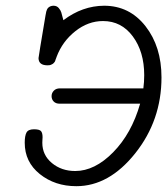

<svg xmlns="http://www.w3.org/2000/svg" viewBox="-20 -639 581 667"><path d="M65.9 -143.1Q65.9 -167 72 -178.5Q78.1 -189.9 98.1 -189.9Q117.2 -189.9 122.6 -183.3Q127.9 -176.8 127.9 -162.1Q127.9 -159.2 127.4 -153.1Q127 -147 127 -143.1Q127 -100.1 160.4 -72.5Q193.8 -44.9 241.2 -44.9Q309.1 -44.9 373 -109.9Q437 -174.8 466.8 -278.8H187Q173.8 -278.8 166.5 -286.4Q159.2 -293.9 159.2 -304.9Q159.2 -315.9 167 -324Q174.8 -332 188 -332H478Q481 -354 481 -377.9Q481 -459 441.4 -512.5Q401.9 -565.9 337.9 -565.9Q286.1 -565.9 241.5 -530.5Q196.8 -495.1 176.8 -441.9Q176.8 -440.9 175.3 -437.5Q173.8 -434.1 173.3 -432.6Q172.9 -431.2 171.9 -428Q170.9 -424.8 169.4 -423.3Q168 -421.9 166.5 -419.9Q165 -418 163.1 -417Q161.1 -416 158.4 -414.6Q155.8 -413.1 152.3 -412.6Q148.9 -412.1 145 -412.1Q114.3 -412.1 113.8 -437Q113.8 -440.9 138.2 -585.9L139.2 -590.8Q140.1 -595.7 140.6 -598.4Q141.1 -601.1 143.1 -605.5Q145 -609.9 147.9 -612.5Q150.9 -615.2 155.5 -617.2Q160.2 -619.1 166 -619.1Q177.2 -619.1 184.1 -611.1Q190.9 -603 192.9 -595.9Q194.8 -588.9 200.2 -568.8Q266.1 -618.7 341.8 -619.1Q429.7 -619.1 485.4 -548.1Q541 -477.1 541 -370.1Q541 -221.2 450 -106.7Q358.9 7.8 245.1 7.8Q170.9 7.8 118.4 -34.2Q65.9 -76.2 65.9 -143.1Z"/></svg>

Font: CMU Typewriter Text
Style: LightOblique
Weight: 200
Italic angle: -9.46001°
Version: Version 0.7.0